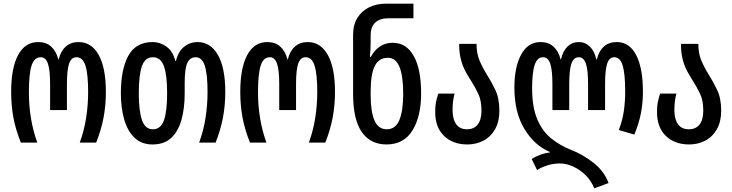

<svg xmlns="http://www.w3.org/2000/svg" viewBox="-20 -780 4005 1050"><path d="M94 0Q65 -73 53 -138.5Q41 -204 41 -278Q41 -408 79 -479Q117 -550 189 -550Q232 -550 259.5 -525.5Q287 -501 299 -455H301Q312 -501 340 -525.5Q368 -550 409 -550Q481 -550 520 -479Q559 -408 559 -278Q559 -205 546.5 -138Q534 -71 506 0H416Q440 -65 451 -135.5Q462 -206 462 -277Q462 -374 447.5 -420.5Q433 -467 398 -467Q370 -467 358 -432.5Q346 -398 346 -320V-178H254V-320Q254 -397 242 -432Q230 -467 203 -467Q167 -467 152.5 -421Q138 -375 138 -276Q138 -127 184 0Z M814 10Q755 10 716.5 -26Q678 -62 659.5 -125.5Q641 -189 641 -271Q641 -401 682 -475.5Q723 -550 815 -550Q856 -550 891 -524.5Q926 -499 939 -446H942Q955 -499 987 -524.5Q1019 -550 1060 -550Q1132 -550 1172 -479Q1212 -408 1212 -278Q1212 -205 1199.5 -138Q1187 -71 1159 0H1069Q1093 -65 1104 -135.5Q1115 -206 1115 -277Q1115 -374 1100 -420.5Q1085 -467 1050 -467Q1019 -467 1004.5 -436Q990 -405 990 -325V-269Q990 -188 972.5 -125Q955 -62 916.5 -26Q878 10 814 10ZM816 -73Q859 -73 876.5 -122Q894 -171 894 -270Q894 -369 876.5 -418Q859 -467 816 -467Q773 -467 756 -418Q739 -369 739 -270Q739 -173 756.5 -123Q774 -73 816 -73Z M1347 0Q1318 -73 1306 -138.5Q1294 -204 1294 -278Q1294 -408 1332 -479Q1370 -550 1442 -550Q1485 -550 1512.5 -525.5Q1540 -501 1552 -455H1554Q1565 -501 1593 -525.5Q1621 -550 1662 -550Q1734 -550 1773 -479Q1812 -408 1812 -278Q1812 -205 1799.5 -138Q1787 -71 1759 0H1669Q1693 -65 1704 -135.5Q1715 -206 1715 -277Q1715 -374 1700.5 -420.5Q1686 -467 1651 -467Q1623 -467 1611 -432.5Q1599 -398 1599 -320V-178H1507V-320Q1507 -397 1495 -432Q1483 -467 1456 -467Q1420 -467 1405.5 -421Q1391 -375 1391 -276Q1391 -127 1437 0Z M2094 10Q2006 10 1958.5 -58Q1911 -126 1911 -267V-588Q1911 -646 1935.5 -684Q1960 -722 2000.5 -741Q2041 -760 2090 -760H2241V-680H2102Q2058 -680 2032.5 -657Q2007 -634 2007 -587V-545Q2007 -529 2006 -511Q2005 -493 2003 -469H2008Q2050 -546 2128 -546Q2202 -546 2242.5 -474Q2283 -402 2283 -269Q2283 -143 2235.5 -66.5Q2188 10 2094 10ZM2095 -73Q2143 -73 2164 -123.5Q2185 -174 2185 -268Q2185 -363 2165 -413.5Q2145 -464 2101 -464Q2052 -464 2029.5 -419Q2007 -374 2007 -278V-261Q2007 -169 2028 -121Q2049 -73 2095 -73Z M2536 10Q2457 10 2408.5 -36.5Q2360 -83 2360 -168Q2360 -198 2364 -219.5Q2368 -241 2377 -268H2466Q2460 -245 2457.5 -224Q2455 -203 2455 -177Q2455 -129 2474.5 -101Q2494 -73 2534 -73Q2572 -73 2592.5 -99Q2613 -125 2613 -175Q2613 -230 2596 -266Q2579 -302 2558 -335Q2542 -360 2526.5 -388Q2511 -416 2501 -453Q2491 -490 2491 -540H2586Q2586 -488 2602.5 -449Q2619 -410 2641 -375Q2667 -334 2689 -288Q2711 -242 2711 -174Q2711 -115 2687.5 -73.5Q2664 -32 2624 -11Q2584 10 2536 10Z M3230 250Q3213 208 3182.5 178Q3152 148 3115 131Q3078 114 3041 114Q3006 114 2973 124.5Q2940 135 2917 150L2888 90Q2906 77 2934.5 66.5Q2963 56 2987 54V51Q2902 15 2847.5 -75.5Q2793 -166 2793 -301Q2793 -413 2830 -481.5Q2867 -550 2936 -550Q2979 -550 3006.5 -525.5Q3034 -501 3046 -455H3048Q3058 -501 3083.5 -525.5Q3109 -550 3145 -550Q3180 -550 3205.5 -525.5Q3231 -501 3241 -455H3244Q3255 -501 3282.5 -525.5Q3310 -550 3353 -550Q3422 -550 3459 -479Q3496 -408 3496 -278Q3496 -217 3485 -160.5Q3474 -104 3449 -44L3364 -69Q3384 -121 3391.5 -172Q3399 -223 3399 -277Q3399 -375 3385.5 -421Q3372 -467 3339 -467Q3312 -467 3300.5 -432Q3289 -397 3289 -320V-178H3196V-320Q3196 -398 3184 -432.5Q3172 -467 3145 -467Q3117 -467 3105 -432.5Q3093 -398 3093 -320V-178H3001V-320Q3001 -397 2989 -432Q2977 -467 2950 -467Q2917 -467 2903.5 -423.5Q2890 -380 2890 -298Q2890 -193 2918.5 -127Q2947 -61 2994.5 -23Q3042 15 3099 38Q3167 64 3225.5 110Q3284 156 3308 221Z M3749 10Q3670 10 3621.5 -36.5Q3573 -83 3573 -168Q3573 -198 3577 -219.5Q3581 -241 3590 -268H3679Q3673 -245 3670.5 -224Q3668 -203 3668 -177Q3668 -129 3687.5 -101Q3707 -73 3747 -73Q3785 -73 3805.5 -99Q3826 -125 3826 -175Q3826 -230 3809 -266Q3792 -302 3771 -335Q3755 -360 3739.5 -388Q3724 -416 3714 -453Q3704 -490 3704 -540H3799Q3799 -488 3815.5 -449Q3832 -410 3854 -375Q3880 -334 3902 -288Q3924 -242 3924 -174Q3924 -115 3900.5 -73.5Q3877 -32 3837 -11Q3797 10 3749 10Z"/></svg>

Font: Noto Sans Georgian ExtraCondensed Medium
Style: Regular
Weight: 500
Width: 2
Designer: Monotype Design Team, Akaki Razmadze
Foundry: Google LLC
Version: Version 2.005; ttfautohint (v1.8.4.7-5d5b)